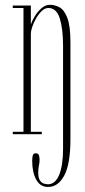

<svg xmlns="http://www.w3.org/2000/svg" viewBox="-20 -546 346 781"><path d="M175.5 214.5Q143.5 214.5 127.2 184.5Q111 154.5 111 109Q111 94 113.5 85.8Q116 77.5 125.5 77.5Q135.5 77.5 138.2 85.2Q141 93 141 104.5Q141 116 138.2 128.2Q135.5 140.5 135.5 155.5Q135.5 178.5 143 188.8Q150.5 199 160 201.2Q169.5 203.5 175.5 203.5Q205 203.5 220.8 165Q236.5 126.5 236.5 60V-360Q236.5 -428.5 223.2 -471Q210 -513.5 176.5 -513.5Q162.5 -513.5 149.8 -501.2Q137 -489 127 -471.5Q117 -454 111.2 -436.8Q105.5 -419.5 105.5 -409V-10H150V0H32V-10H75.5V-513.5H32V-523.5H105.5V-446.5Q109.5 -459.5 120.5 -478.2Q131.5 -497 147.8 -511.8Q164 -526.5 183.5 -526.5Q203.5 -526.5 222.5 -516Q241.5 -505.5 254 -472.8Q266.5 -440 266.5 -373.5V20Q266.5 121 241.5 167.8Q216.5 214.5 175.5 214.5Z"/></svg>

Font: Imbue 100pt Thin
Style: Regular
Weight: 100
Designer: Tyler Finck
Foundry: Etcetera Type Company
Version: Version 1.102; ttfautohint (v1.8.3)